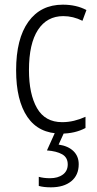

<svg xmlns="http://www.w3.org/2000/svg" viewBox="-20 -562 414 822"><path d="M242 10Q146 10 97.5 -61Q49 -132 49 -261Q49 -396 101.5 -469Q154 -542 249 -542Q307 -542 350 -519L333 -473Q293 -493 251 -493Q181 -493 142.5 -434Q104 -375 104 -262Q104 -159 138.5 -99Q173 -39 246 -39Q272 -39 297 -45Q322 -51 346 -62V-14Q301 10 242 10ZM317 141Q317 188 285 214Q253 240 198 240Q167 240 146 234V195Q167 201 194 201Q228 201 249 185.5Q270 170 270 142Q270 112 246 98.5Q222 85 181 82L218 0H257L231 57Q272 63 294.5 85Q317 107 317 141Z"/></svg>

Font: Noto Sans Gujarati UI Condensed Light
Style: Regular
Weight: 300
Width: 3
Designer: Jelle Bosma - Monotype Design Team, Universal Thirst
Foundry: Monotype Imaging Inc.
Version: Version 2.106; ttfautohint (v1.8.4.7-5d5b)